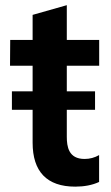

<svg xmlns="http://www.w3.org/2000/svg" viewBox="-20 -696 420 724"><path d="M354 -448.2V-545.5H231.9V-676.5L103 -639.9V-545.5H18.5L17.8 -448.2H103V-351.6H24.9V-282H103V-158C103 -49.4 156.2 7.8 263.8 7.8C296.9 7.8 328.5 2.1 353.7 -9.9V-111.2C337 -101.6 318.9 -96.6 299 -96.6C238.3 -96.6 231.9 -143.5 231.9 -180.4V-282H338.4V-351.6H231.9V-448.2Z"/></svg>

Font: TID UI Semi Bold
Style: Regular
Weight: 600
Designer: The TID Project Authors
Foundry: Bakken & Bæck
Version: Version 1.001;hotconv 1.0.109;makeotfexe 2.5.65596